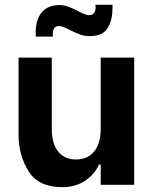

<svg xmlns="http://www.w3.org/2000/svg" viewBox="-20 -767 631 797"><path d="M129 -615H200C200 -618 199 -622 199 -625C199 -642 204 -659 225 -659C234 -659 250 -653 271 -642C307 -625 324 -617 351 -617C388 -617 414 -628 427 -651C441 -674 447 -701 447 -733C447 -738 447 -742 447 -747H376C376 -744 377 -741 377 -738C377 -721 371 -704 350 -704C338 -704 320 -712 304 -721C273 -737 251 -746 226 -746C158 -746 128 -697 128 -632ZM537 -528H398V-229C398 -157 364 -105 295 -105C231 -105 195 -153 195 -229V-528H57V-206C57 -151 71 -101 98 -57C125 -12 173 10 240 10C315 10 367 -32 391 -84H398V0H537Z"/></svg>

Font: Be Vietnam
Style: Bold
Weight: 700
Designer: Gabriel Lam
Foundry: TypeRant
Version: Version 4.000